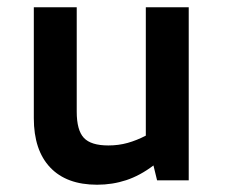

<svg xmlns="http://www.w3.org/2000/svg" viewBox="-20 -496 620 528"><path d="M247 12Q163 12 118 -35.5Q73 -83 73 -171V-476H191V-189Q191 -138 210.5 -117Q230 -96 278 -96Q306 -96 331 -103Q356 -110 381 -123V-476H499V0H412L402 -41Q365 -13 327 -0.5Q289 12 247 12Z"/></svg>

Font: Sometype Mono
Style: Bold
Weight: 700
Monospace: yes
Designer: Ryoichi Tsunekawa
Foundry: Dharma Type
Version: Version 1.000; ttfautohint (v1.8.3)